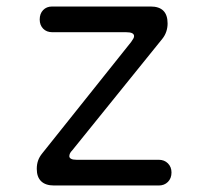

<svg xmlns="http://www.w3.org/2000/svg" viewBox="-20 -570 640 590"><path d="M146 0Q120 0 106.5 -13Q93 -26 93 -51Q93 -65 97 -76.5Q101 -88 110 -99L383 -441Q387 -447 389.5 -451Q392 -455 392 -459Q392 -465 386 -468Q380 -471 368 -471H141Q123 -471 112.5 -482Q102 -493 102 -510Q102 -528 112.5 -539Q123 -550 140 -550H443Q469 -550 482 -537Q495 -524 495 -498Q495 -485 491 -473Q487 -461 479 -451L202 -108Q197 -103 195 -98.5Q193 -94 193 -90Q193 -85 198.5 -82Q204 -79 215 -79H468Q485 -79 496 -68Q507 -57 507 -40Q507 -22 496 -11Q485 0 468 0Z"/></svg>

Font: Maple Mono Normal NL Light
Style: Regular
Weight: 300
Monospace: yes
Designer: subframe7536
Version: Version 7.000